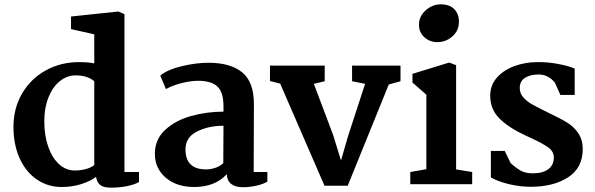

<svg xmlns="http://www.w3.org/2000/svg" viewBox="-20 -848 2738 884"><path d="M553 -783V-56H620V-10Q602 1 567 8.5Q532 16 491 16Q459 16 443 5Q427 -6 422 -34Q399 -15 356 -1Q313 13 264 13Q201 13 150.5 -21Q100 -55 71 -118Q42 -181 42 -264Q42 -350 82 -418Q122 -486 191 -524Q260 -562 343 -562Q389 -562 414 -556V-690L307 -714V-772L525 -795ZM184 -289Q184 -224 202 -172.5Q220 -121 252 -92Q284 -63 324 -63Q351 -63 375 -69.5Q399 -76 414 -88V-474Q382 -501 328 -501Q290 -501 257 -475.5Q224 -450 204 -401.5Q184 -353 184 -289Z M1149 -369 1148 -56H1211V-12Q1192 0 1160 7Q1128 14 1100 14Q1027 14 1024 -46Q970 13 874 13Q793 13 743 -30Q693 -73 693 -140Q693 -206 740.5 -250Q788 -294 860.5 -314Q933 -334 1009 -334V-358Q1009 -424 980.5 -450Q952 -476 893 -476Q858 -476 816.5 -465.5Q775 -455 744 -438L718 -500Q752 -528 817.5 -543.5Q883 -559 940 -559Q1041 -559 1095 -515Q1149 -471 1149 -369ZM834 -160Q834 -68 929 -68Q950 -68 972 -75.5Q994 -83 1008 -97L1009 -269Q940 -269 887 -242.5Q834 -216 834 -160Z M1223 -475V-546H1475V-474L1425 -462L1514 -226L1550 -109L1583 -223L1661 -462L1601 -474V-546H1824V-474L1770 -459L1581 7H1474L1270 -463Z M2093 -748Q2093 -707 2063 -680.5Q2033 -654 1993 -654Q1959 -654 1934 -676.5Q1909 -699 1909 -734Q1909 -773 1940 -800.5Q1971 -828 2009 -828Q2050 -828 2071.5 -806Q2093 -784 2093 -748ZM2080 -548V-68L2154 -56V0H1869V-56L1943 -69V-412L1879 -468V-508L2048 -560Z M2304 -153 2331 -97Q2359 -72 2380 -61Q2401 -50 2434 -50Q2479 -50 2504.5 -69Q2530 -88 2530 -124Q2529 -151 2504.5 -169Q2480 -187 2426 -212L2400 -224Q2322 -260 2279.5 -302.5Q2237 -345 2237 -407Q2237 -457 2269 -492Q2301 -527 2350.5 -544.5Q2400 -562 2453 -562Q2498 -563 2547.5 -554Q2597 -545 2626 -532V-411H2560L2535 -467Q2505 -505 2460 -505Q2421 -505 2397 -489.5Q2373 -474 2373 -443Q2373 -418 2390 -399Q2407 -380 2431.5 -366.5Q2456 -353 2509 -327Q2560 -303 2591.5 -283.5Q2623 -264 2643 -234Q2663 -204 2663 -162Q2663 -75 2595.5 -31.5Q2528 12 2424 12Q2376 12 2326 0.5Q2276 -11 2240 -31V-153Z"/></svg>

Font: Martel ExtraBold
Style: Regular
Weight: 800
Designer: Dan Reynolds
Foundry: Dan Reynolds
Version: Version 1.001; ttfautohint (v1.1) -l 5 -r 5 -G 72 -x 0 -D la